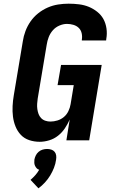

<svg xmlns="http://www.w3.org/2000/svg" viewBox="-20 -763 640 1044"><path d="M196 8Q166 8 139 -1Q112 -10 93.5 -29.5Q75 -49 64.5 -75Q54 -101 50.5 -129Q47 -157 48.5 -186.5Q50 -216 55 -245L104 -538Q108 -566 118.5 -594Q129 -622 146.5 -647Q164 -672 188 -691Q212 -710 239.5 -722Q267 -734 296 -738.5Q325 -743 353 -743Q382 -743 410 -739.5Q438 -736 462.5 -726Q487 -716 508.5 -699Q530 -682 542.5 -659Q555 -636 559 -608Q563 -580 558 -552L557 -543H425V-547Q428 -565 424 -582.5Q420 -600 408 -611.5Q396 -623 379 -628Q362 -633 344 -633Q324 -633 303 -624Q282 -615 267.5 -598.5Q253 -582 245 -561.5Q237 -541 234 -520L185 -227Q183 -213 182 -198.5Q181 -184 183 -170Q185 -156 189.5 -143.5Q194 -131 203.5 -121Q213 -111 226.5 -106.5Q240 -102 254 -102Q273 -102 292.5 -108Q312 -114 327.5 -127Q343 -140 352 -159Q361 -178 364 -197L381 -300H293L312 -410H533L465 0H341L359 -113Q348 -88 332.5 -65Q317 -42 295.5 -25Q274 -8 247.5 0Q221 8 196 8ZM189 261 146 215Q160 203 172 189.5Q184 176 193 160Q185 158 179.5 152Q174 146 170.5 138.5Q167 131 166.5 122.5Q166 114 167 105Q169 94 174.5 82.5Q180 71 190 62.5Q200 54 212 50.5Q224 47 236 47Q248 47 259 50.5Q270 54 277 62.5Q284 71 285.5 82.5Q287 94 285 105Q282 128 273.5 149.5Q265 171 253 191Q241 211 224.5 229Q208 247 189 261Z"/></svg>

Font: Iosevka XBd Ex Obl
Style: Regular
Weight: 800
Width: 7
Italic angle: -9°
Monospace: yes
Designer: Belleve Invis
Foundry: Belleve Invis
Version: Version 32.5.0; ttfautohint (v1.8.4)